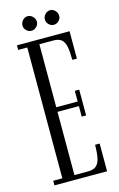

<svg xmlns="http://www.w3.org/2000/svg" viewBox="-125 -874 575 927"><g transform="rotate(-15 162.0 -411.0)"><path d="M27 0V-23H72.5V-677H27V-700H290V-563H267Q267 -603.5 262 -628.8Q257 -654 243.2 -665.5Q229.5 -677 202.5 -677H133V-362H240V-415.5H262V-286.5H240V-339H133V-23H201Q228 -23 242 -35Q256 -47 261.5 -72.5Q267 -98 267 -138.5H290V0ZM225.5 -749.5Q211 -749.5 200.2 -760.2Q189.5 -771 189.5 -785Q189.5 -800 200.2 -811.2Q211 -822.5 225.5 -822.5Q239.5 -822.5 250.2 -811.2Q261 -800 261 -785Q261 -771 250.2 -760.2Q239.5 -749.5 225.5 -749.5ZM113 -749.5Q99 -749.5 88.2 -760.2Q77.5 -771 77.5 -785Q77.5 -800 88.2 -811.2Q99 -822.5 113 -822.5Q127.5 -822.5 138.5 -811.2Q149.5 -800 149.5 -785Q149.5 -771 138.5 -760.2Q127.5 -749.5 113 -749.5Z"/></g></svg>

Font: Imbue 48pt Light
Style: Regular
Weight: 300
Designer: Tyler Finck
Foundry: Etcetera Type Company
Version: Version 1.102